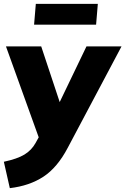

<svg xmlns="http://www.w3.org/2000/svg" viewBox="-29 -749 651 997"><path d="M602 -508 323 18Q269 121 196.5 168.5Q124 216 22 228L-9 91Q61 76 98 53.5Q135 31 156 -7L172 -36L2 -508H185L281 -219L420 -508ZM157 -729H479L470 -621H148Z"/></svg>

Font: Muli Black
Style: Italic
Weight: 900
Italic angle: -4.541°
Designer: Vernon Adams
Foundry: Vernon Adams
Version: Version 2.001